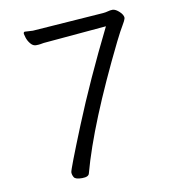

<svg xmlns="http://www.w3.org/2000/svg" viewBox="-81 -772 761 853"><g transform="rotate(-10 300.0 -345.5)"><path d="M530 -657Q526 -643 515 -625.5Q504 -608 480 -560Q312 -219 254 -5Q251 11 221 11Q191 11 184.5 0Q178 -11 178 -22.5Q178 -34 254.5 -222.5Q331 -411 442 -635L157 -610Q150 -609 142.5 -607.5Q135 -606 121.5 -606Q108 -606 97 -619.5Q86 -633 81.5 -648Q77 -663 77 -665Q77 -674 83 -674L119 -672L440 -695Q452 -696 462.5 -699Q473 -702 482 -702H485Q498 -701 514 -686Q530 -671 530 -657Z"/></g></svg>

Font: Moon Stars Kai T HW
Style: Regular
Weight: 400
Designer: GuiWonder
Version: Version 1.101